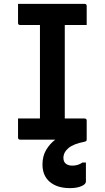

<svg xmlns="http://www.w3.org/2000/svg" viewBox="-20 -720 540 990"><path d="M73 -700H416Q427 -700 427 -689V-591H314V-109H416Q427 -109 427 -98V0Q427 4 425 6.5Q423 9 415 11Q358 22 332.5 44Q307 66 307 94Q307 114 319.5 124Q332 134 353 134Q383 134 405 118H423V216Q423 230 399.5 240Q376 250 341 250Q275 250 237 218Q199 186 199 128Q199 85 218 53Q237 21 265 0H84Q73 0 73 -11V-109H186V-591H84Q73 -591 73 -602Z"/></svg>

Font: Recursive Sn Lnr St SmB
Style: Regular
Weight: 600
Version: Version 1.079;hotconv 1.0.112;makeotfexe 2.5.65598; ttfautoh